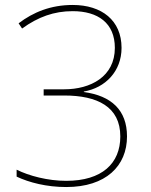

<svg xmlns="http://www.w3.org/2000/svg" viewBox="-20 -744 610 774"><path d="M470 -551C470 -662 390 -724 273 -724C185 -724 114 -695 55 -650L69 -629C134 -676 198 -699 273 -699C375 -699 443 -651 443 -551C443 -435 345 -384 239 -384H156V-359H239C372 -359 465 -314 465 -194C465 -85 391 -15 247 -15C173 -15 97 -35 47 -60V-32C98 -8 168 10 247 10C407 10 492 -75 492 -194C492 -300 429 -358 318 -373V-375C405 -390 470 -457 470 -551Z"/></svg>

Font: Noto Sans Meetei Mayek Thin
Style: Regular
Weight: 100
Designer: Monotype Design Team and Neelakash Kshetrimayum
Foundry: Monotype Imaging Inc.
Version: Version 2.002